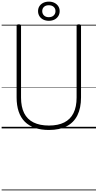

<svg xmlns="http://www.w3.org/2000/svg" viewBox="-20 -1569 1193 2346"><path d="M578 19Q481 19 407 -6.5Q333 -32 283 -82Q233 -132 208 -206.5Q183 -281 183 -379V-1253Q183 -1263 189 -1267.5Q195 -1272 209 -1272Q224 -1272 230.5 -1267.5Q237 -1263 237 -1253V-377Q237 -263 275 -187Q313 -111 389.5 -73Q466 -35 578 -35Q690 -35 765 -73Q840 -111 878 -187Q916 -263 916 -377V-1253Q916 -1263 922.5 -1267.5Q929 -1272 943 -1272Q970 -1272 970 -1253V-379Q970 -248 925.5 -159.5Q881 -71 794 -26Q707 19 578 19ZM577 -1315Q538 -1315 508 -1330Q478 -1345 461.5 -1372Q445 -1399 445 -1433Q445 -1467 461.5 -1493Q478 -1519 508 -1534Q538 -1549 577 -1549Q616 -1549 645.5 -1534Q675 -1519 692 -1493Q709 -1467 709 -1433Q709 -1399 692 -1372Q675 -1345 645.5 -1330Q616 -1315 577 -1315ZM576 -1359Q614 -1359 636 -1380Q658 -1401 658 -1433Q658 -1465 636 -1485Q614 -1505 576 -1505Q539 -1505 517.5 -1485Q496 -1465 496 -1433Q496 -1401 517.5 -1380Q539 -1359 576 -1359ZM0 747H1153V757H0ZM0 -20H1153V0H0ZM0 -505H1153V-500H0ZM0 -1267H1153V-1257H0Z"/></svg>

Font: Playwrite VN Guides
Style: Regular
Weight: 400
Designer: Veronika Burian, José Scaglione
Foundry: TypeTogether
Version: Version 1.003